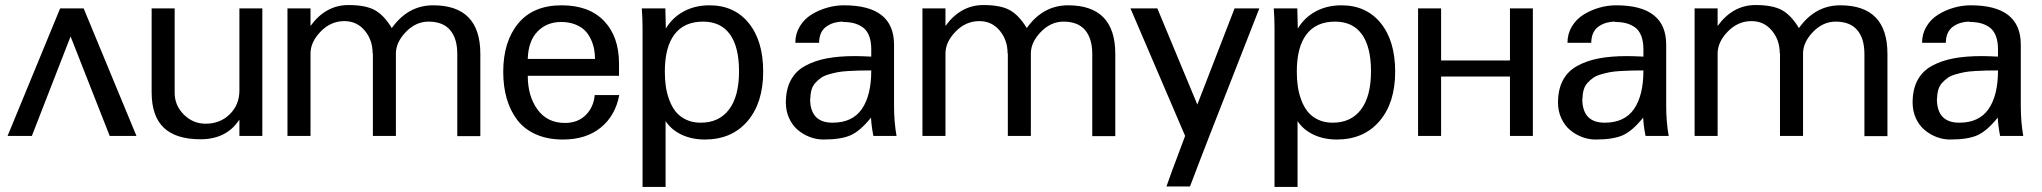

<svg xmlns="http://www.w3.org/2000/svg" viewBox="-20 -533 8007 753"><path d="M9.8 0 215.8 -500H308.1L515.1 0H410.2L256.8 -390.1L105 0Z M786.1 -47.9H787.1Q843.3 -47.9 881.1 -85Q918.9 -122.1 918.9 -178.2V-500H1008.8V0H918.9V-64Q868.7 13.2 766.1 13.2Q669.9 13.2 622.3 -32.2Q574.7 -77.6 574.7 -170.9V-500H665V-168.9Q665 -119.6 700.9 -83.7Q736.8 -47.9 786.1 -47.9Z M1442.4 -323.2 1441.4 -324.2Q1441.4 -376 1410.4 -413.1Q1379.4 -450.2 1330.6 -450.2Q1277.3 -450.2 1237.5 -409.2Q1197.8 -368.2 1197.8 -323.2V0H1107.4V-500H1197.8V-431.2Q1257.3 -513.2 1346.7 -513.2Q1414.1 -513.2 1450.2 -493.2Q1486.3 -473.1 1516.6 -422.9Q1580.1 -512.2 1678.7 -512.2Q1863.8 -512.2 1863.8 -321.8V1H1773.4V-321.8Q1773.4 -381.8 1745.4 -415Q1717.3 -448.2 1660.6 -448.2Q1610.8 -448.2 1571.8 -407.7Q1532.7 -367.2 1532.7 -323.2V0H1442.4Z M2313.5 -301.8Q2313.5 -321.3 2310.1 -340.1Q2306.6 -358.9 2297.6 -378.7Q2288.6 -398.4 2274.2 -413.1Q2259.8 -427.7 2235.6 -437.3Q2211.4 -446.8 2180.7 -446.8Q2124.5 -446.8 2088.1 -409.4Q2051.8 -372.1 2049.8 -301.8ZM2049.8 -235.8Q2049.8 -155.8 2088.1 -103.3Q2126.5 -50.8 2195.8 -50.8Q2245.6 -50.8 2276.9 -81.5Q2308.1 -112.3 2312.5 -160.2H2408.7Q2393.6 -79.6 2336.2 -32.7Q2278.8 14.2 2187.5 14.2Q2127.4 14.2 2081.8 -6.1Q2036.1 -26.4 2008.5 -62.7Q1981 -99.1 1967.3 -146.5Q1953.6 -193.8 1953.6 -251Q1953.6 -370.1 2012.5 -441.2Q2071.3 -512.2 2182.6 -512.2Q2290 -512.2 2348.9 -450.9Q2407.7 -389.6 2407.7 -283.2V-235.8Z M2587.4 -252Q2587.4 -222.2 2591.1 -195.6Q2594.7 -168.9 2604.5 -142.1Q2614.3 -115.2 2629.6 -95.7Q2645 -76.2 2670.2 -64Q2695.3 -51.8 2728 -51.8Q2800.3 -51.8 2839.4 -103.8Q2878.4 -155.8 2878.4 -252.9Q2878.4 -349.1 2842.5 -398.7Q2806.6 -448.2 2737.3 -448.2Q2663.6 -448.2 2625.5 -398.4Q2587.4 -348.6 2587.4 -252ZM2500 200.2V-420.9Q2500 -460.9 2497.1 -500H2589.4L2591.3 -420.9Q2617.2 -464.4 2661.6 -488.3Q2706.1 -512.2 2762.2 -512.2Q2859.9 -512.2 2916.5 -442.4Q2973.1 -372.6 2973.1 -252Q2973.1 -129.4 2911.4 -57.6Q2849.6 14.2 2744.1 14.2Q2693.4 14.2 2653.1 -4.9Q2612.8 -23.9 2590.3 -58.1V200.2Z M3158.2 -146H3157.2Q3157.2 -51.8 3245.1 -51.8Q3322.8 -51.8 3359.9 -105.2Q3397 -158.7 3397 -256.8Q3368.7 -256.8 3349.6 -256.3Q3330.6 -255.9 3305.9 -254.4Q3281.2 -252.9 3264.9 -249.8Q3248.5 -246.6 3230 -241.2Q3211.4 -235.8 3199.7 -227.5Q3188 -219.2 3177.7 -208Q3167.5 -196.8 3162.8 -181.2Q3158.2 -165.5 3158.2 -146ZM3286.1 -446.8 3285.2 -448.2Q3244.6 -447.3 3218.8 -427.2Q3192.9 -407.2 3192.4 -365.2H3099.1Q3099.1 -400.4 3116.5 -429.2Q3133.8 -458 3162.1 -475.6Q3190.4 -493.2 3223.4 -502.7Q3256.3 -512.2 3290 -512.2Q3486.3 -512.2 3486.3 -357.9V-118.2Q3486.3 -54.2 3496.1 0H3405.3Q3397.5 -39.1 3396 -71.8Q3354 -19.5 3316.4 -2.7Q3278.8 14.2 3209 14.2Q3182.1 14.2 3156.2 4.4Q3130.4 -5.4 3109.1 -23.2Q3087.9 -41 3075 -69.1Q3062 -97.2 3062 -130.9Q3062 -182.1 3081.3 -218.3Q3100.6 -254.4 3137.7 -274.7Q3174.8 -294.9 3222.2 -304Q3269.5 -313 3333 -313Q3353 -313 3397 -311V-338.9Q3397 -371.1 3388.2 -393.1Q3379.4 -415 3363 -426.3Q3346.7 -437.5 3328.4 -442.1Q3310.1 -446.8 3286.1 -446.8Z M3932.6 -323.2 3931.6 -324.2Q3931.6 -376 3900.6 -413.1Q3869.6 -450.2 3820.8 -450.2Q3767.6 -450.2 3727.8 -409.2Q3688 -368.2 3688 -323.2V0H3597.7V-500H3688V-431.2Q3747.6 -513.2 3836.9 -513.2Q3904.3 -513.2 3940.4 -493.2Q3976.6 -473.1 4006.8 -422.9Q4070.3 -512.2 4168.9 -512.2Q4354 -512.2 4354 -321.8V1H4263.7V-321.8Q4263.7 -381.8 4235.6 -415Q4207.5 -448.2 4150.9 -448.2Q4101.1 -448.2 4062 -407.7Q4022.9 -367.2 4022.9 -323.2V0H3932.6Z M4606.9 56.2 4627.9 0 4413.6 -500H4519L4675.8 -123L4821.8 -500H4918.9Q4890.1 -426.3 4833.3 -281.2Q4776.4 -136.2 4731.4 -21.2Q4686.5 93.8 4647 198.2H4554.7Q4570.8 151.4 4606.9 56.2Z M5065.9 -252Q5065.9 -222.2 5069.6 -195.6Q5073.2 -168.9 5083 -142.1Q5092.8 -115.2 5108.2 -95.7Q5123.5 -76.2 5148.7 -64Q5173.8 -51.8 5206.5 -51.8Q5278.8 -51.8 5317.9 -103.8Q5356.9 -155.8 5356.9 -252.9Q5356.9 -349.1 5321 -398.7Q5285.2 -448.2 5215.8 -448.2Q5142.1 -448.2 5104 -398.4Q5065.9 -348.6 5065.9 -252ZM4978.5 200.2V-420.9Q4978.5 -460.9 4975.6 -500H5067.9L5069.8 -420.9Q5095.7 -464.4 5140.1 -488.3Q5184.6 -512.2 5240.7 -512.2Q5338.4 -512.2 5395 -442.4Q5451.7 -372.6 5451.7 -252Q5451.7 -129.4 5389.9 -57.6Q5328.1 14.2 5222.7 14.2Q5171.9 14.2 5131.6 -4.9Q5091.3 -23.9 5068.8 -58.1V200.2Z M5991.7 0H5901.9V-232.9H5631.8V0H5541.5V-500H5631.8V-295.9H5901.9V-500H5991.7Z M6186.5 -146H6185.5Q6185.5 -51.8 6273.4 -51.8Q6351.1 -51.8 6388.2 -105.2Q6425.3 -158.7 6425.3 -256.8Q6397 -256.8 6377.9 -256.3Q6358.9 -255.9 6334.2 -254.4Q6309.6 -252.9 6293.2 -249.8Q6276.9 -246.6 6258.3 -241.2Q6239.7 -235.8 6228 -227.5Q6216.3 -219.2 6206.1 -208Q6195.8 -196.8 6191.2 -181.2Q6186.5 -165.5 6186.5 -146ZM6314.5 -446.8 6313.5 -448.2Q6272.9 -447.3 6247.1 -427.2Q6221.2 -407.2 6220.7 -365.2H6127.4Q6127.4 -400.4 6144.8 -429.2Q6162.1 -458 6190.4 -475.6Q6218.8 -493.2 6251.7 -502.7Q6284.7 -512.2 6318.4 -512.2Q6514.6 -512.2 6514.6 -357.9V-118.2Q6514.6 -54.2 6524.4 0H6433.6Q6425.8 -39.1 6424.3 -71.8Q6382.3 -19.5 6344.7 -2.7Q6307.1 14.2 6237.3 14.2Q6210.4 14.2 6184.6 4.4Q6158.7 -5.4 6137.5 -23.2Q6116.2 -41 6103.3 -69.1Q6090.3 -97.2 6090.3 -130.9Q6090.3 -182.1 6109.6 -218.3Q6128.9 -254.4 6166 -274.7Q6203.1 -294.9 6250.5 -304Q6297.9 -313 6361.3 -313Q6381.3 -313 6425.3 -311V-338.9Q6425.3 -371.1 6416.5 -393.1Q6407.7 -415 6391.4 -426.3Q6375 -437.5 6356.7 -442.1Q6338.4 -446.8 6314.5 -446.8Z M6960.9 -323.2 6960 -324.2Q6960 -376 6929 -413.1Q6897.9 -450.2 6849.1 -450.2Q6795.9 -450.2 6756.1 -409.2Q6716.3 -368.2 6716.3 -323.2V0H6626V-500H6716.3V-431.2Q6775.9 -513.2 6865.2 -513.2Q6932.6 -513.2 6968.8 -493.2Q7004.9 -473.1 7035.2 -422.9Q7098.6 -512.2 7197.3 -512.2Q7382.3 -512.2 7382.3 -321.8V1H7292V-321.8Q7292 -381.8 7263.9 -415Q7235.8 -448.2 7179.2 -448.2Q7129.4 -448.2 7090.3 -407.7Q7051.3 -367.2 7051.3 -323.2V0H6960.9Z M7577.1 -146H7576.2Q7576.2 -51.8 7664.1 -51.8Q7741.7 -51.8 7778.8 -105.2Q7815.9 -158.7 7815.9 -256.8Q7787.6 -256.8 7768.6 -256.3Q7749.5 -255.9 7724.9 -254.4Q7700.2 -252.9 7683.8 -249.8Q7667.5 -246.6 7648.9 -241.2Q7630.4 -235.8 7618.7 -227.5Q7606.9 -219.2 7596.7 -208Q7586.4 -196.8 7581.8 -181.2Q7577.1 -165.5 7577.1 -146ZM7705.1 -446.8 7704.1 -448.2Q7663.6 -447.3 7637.7 -427.2Q7611.8 -407.2 7611.3 -365.2H7518.1Q7518.1 -400.4 7535.4 -429.2Q7552.7 -458 7581.1 -475.6Q7609.4 -493.2 7642.3 -502.7Q7675.3 -512.2 7709 -512.2Q7905.3 -512.2 7905.3 -357.9V-118.2Q7905.3 -54.2 7915 0H7824.2Q7816.4 -39.1 7814.9 -71.8Q7772.9 -19.5 7735.4 -2.7Q7697.8 14.2 7627.9 14.2Q7601.1 14.2 7575.2 4.4Q7549.3 -5.4 7528.1 -23.2Q7506.8 -41 7493.9 -69.1Q7481 -97.2 7481 -130.9Q7481 -182.1 7500.2 -218.3Q7519.5 -254.4 7556.6 -274.7Q7593.8 -294.9 7641.1 -304Q7688.5 -313 7752 -313Q7772 -313 7815.9 -311V-338.9Q7815.9 -371.1 7807.1 -393.1Q7798.3 -415 7782 -426.3Q7765.6 -437.5 7747.3 -442.1Q7729 -446.8 7705.1 -446.8Z"/></svg>

Font: Perun
Style: Regular
Weight: 400
Version: Version 1.0000